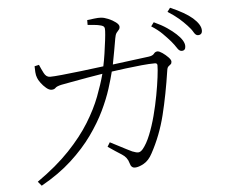

<svg xmlns="http://www.w3.org/2000/svg" viewBox="-55 -834 1111 942"><g transform="rotate(-5 500.0 -362.5)"><path d="M405.8 -721.2V-745.1Q420.9 -747.1 440.9 -749.5Q460.9 -752 473.1 -751Q488.3 -750.5 509 -741.9Q529.8 -733.4 545.4 -721.4Q561 -709.5 561 -699.2Q561 -689.5 555.7 -684.1Q550.3 -678.7 544.2 -670.4Q538.1 -662.1 535.2 -644Q531.2 -622.1 524.9 -585.2Q518.6 -548.3 512.2 -517.1Q569.8 -524.4 618.4 -530.8Q667 -537.1 689.9 -540Q710.4 -542.5 717.5 -552.2Q724.6 -562 735.8 -562Q744.6 -562 759.8 -551.5Q774.9 -541 787.4 -528.1Q799.8 -515.1 799.8 -506.8Q799.8 -497.6 794.7 -493.4Q789.6 -489.3 783.7 -484.4Q777.8 -479.5 775.9 -466.8Q757.8 -346.2 733.6 -248.5Q709.5 -150.9 663.1 -65.9Q645.5 -32.2 620.1 -18.1Q594.7 -3.9 576.2 -3.9Q557.6 -3.9 551.8 -27.8Q544.4 -56.6 518.1 -73Q491.7 -89.4 451.2 -117.2L463.9 -138.2Q481.9 -128.9 503.2 -117.9Q524.4 -106.9 542.7 -97.4Q561 -87.9 569.8 -84Q590.3 -75.7 600.6 -76.7Q610.8 -77.6 622.1 -90.8Q642.1 -115.2 658.9 -157Q675.8 -198.7 689 -248.8Q702.1 -298.8 711.2 -347.7Q720.2 -396.5 725.1 -435.5Q730 -474.6 730 -494.1Q730 -504.9 717.8 -504.9Q691.4 -504.9 652.8 -501.2Q614.3 -497.6 574.5 -492.4Q534.7 -487.3 503.9 -482.9Q495.6 -448.7 480.2 -400.1Q464.8 -351.6 437.7 -294.9Q410.6 -238.3 367.9 -178.5Q325.2 -118.7 262.7 -61.3Q200.2 -3.9 112.8 44.9L95.2 23.9Q190.9 -43 254.9 -110.4Q318.8 -177.7 358.6 -242.4Q398.4 -307.1 420.9 -366.2Q443.4 -425.3 457 -476.1Q421.9 -470.7 379.2 -463.1Q336.4 -455.6 301 -449Q265.6 -442.4 252 -439.9Q228.5 -434.6 221.9 -427.2Q215.3 -419.9 202.1 -419.9Q189.9 -419.9 175.8 -431.9Q161.6 -443.8 150.4 -459.2Q139.2 -474.6 136.2 -483.9Q130.9 -496.6 129.9 -512.9Q128.9 -529.3 128.9 -542L150.9 -546.9Q159.2 -527.3 170.2 -505.6Q181.2 -483.9 200.2 -483.9Q217.3 -483.9 258.8 -488Q300.3 -492.2 354.7 -498.5Q409.2 -504.9 464.8 -512.2Q470.7 -539.1 475.8 -573.5Q481 -607.9 484.6 -638.4Q488.3 -668.9 488.8 -684.1Q489.7 -697.3 486.3 -703.4Q482.9 -709.5 470.2 -712.9Q456.5 -716.8 437.7 -718.5Q418.9 -720.2 405.8 -721.2ZM715.8 -687 730 -706.1Q767.6 -689 793.7 -671.1Q819.8 -653.3 836.9 -637.2Q874 -603 874 -576.2Q874 -554.2 855 -554.2Q842.8 -554.2 832.8 -570.3Q822.8 -586.4 807.1 -605Q791 -623.5 769.3 -645.3Q747.6 -667 715.8 -687ZM801.8 -751 815.9 -770Q888.2 -738.8 923.8 -708Q961.9 -674.3 961.9 -646Q961.9 -624 940.9 -624Q929.7 -624 920.4 -640.6Q911.1 -657.2 894 -674.8Q876 -694.3 855.2 -712.2Q834.5 -730 801.8 -751Z"/></g></svg>

Font: Source Han Serif CN ExtraLight
Style: Regular
Weight: 250
Designer: Ryoko NISHIZUKA  (kana & ideographs); Frank Grießhammer (Latin, Greek & Cyrillic); Wenlong ZHANG  (bopomofo); Sandoll Co
Foundry: Adobe Systems Incorporated
Version: Version 1.001;PS 1.001;hotconv 16.6.54;makeotf.lib2.5.65590